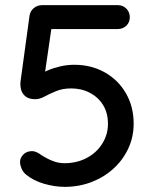

<svg xmlns="http://www.w3.org/2000/svg" viewBox="-20 -720 609 747"><path d="M232 7Q193 7 151.5 -5Q110 -17 81 -41Q70 -50 64 -64Q58 -78 58 -91Q58 -105 70.5 -118.5Q83 -132 105 -132Q121 -132 142 -116Q162 -103 184.5 -94Q207 -85 231 -85Q278 -85 316.5 -105Q355 -125 377.5 -160.5Q400 -196 400 -238Q400 -281 381 -311.5Q362 -342 329.5 -359Q297 -376 257 -376Q224 -376 198.5 -365.5Q173 -355 153.5 -344.5Q134 -334 118 -334Q92 -334 78.5 -345.5Q65 -357 61.5 -373.5Q58 -390 60 -404L95 -660Q98 -677 111.5 -688.5Q125 -700 145 -700H438Q458 -700 471.5 -686.5Q485 -673 485 -653Q485 -633 471.5 -620Q458 -607 438 -607H170L181 -616L149 -396L134 -426Q143 -436 164.5 -445.5Q186 -455 213.5 -461.5Q241 -468 269 -468Q335 -468 387.5 -438.5Q440 -409 470 -357Q500 -305 500 -239Q500 -187 479 -142Q458 -97 421 -63.5Q384 -30 335.5 -11.5Q287 7 232 7Z"/></svg>

Font: Quicksand Light SemiBold
Style: Regular
Weight: 600
Version: Version 3.004